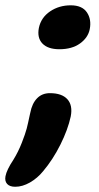

<svg xmlns="http://www.w3.org/2000/svg" viewBox="-56 -548 375 730"><path d="M169.9 -360.8Q126 -360.8 105.2 -382.6Q84.5 -404.3 91.8 -441.9Q100.1 -481.4 134.3 -504.6Q168.5 -527.8 212.9 -527.8Q256.3 -527.8 274.4 -501Q292.5 -474.1 285.2 -437Q278.8 -404.8 248.3 -382.8Q217.8 -360.8 169.9 -360.8ZM2 162.1Q-19 162.1 -28.8 151.4Q-38.6 140.6 -35.2 122.1Q-30.8 98.1 -4.9 59.1Q13.2 29.8 26.9 -5.1Q40.5 -40 45.4 -58.8Q50.3 -77.6 57.1 -110.4Q58.6 -116.2 59.1 -119.1Q65.9 -154.8 85 -174.3Q104 -193.8 133.8 -193.8Q179.2 -193.8 200.2 -170.7Q221.2 -147.5 212.9 -105Q202.1 -55.2 173.6 2Q145 59.1 107.9 103Q86.4 129.4 57.9 145.8Q29.3 162.1 2 162.1Z"/></svg>

Font: Shantell Sans Bouncy
Style: Italic
Weight: 600
Italic angle: -11.31°
Designer: Stephen Nixon, Anya Danilova, Shantell Martin
Foundry: Arrow Type
Version: Version 1.006;[9816181b4]